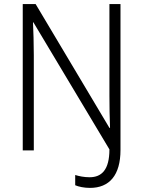

<svg xmlns="http://www.w3.org/2000/svg" viewBox="-20 -734 699 937"><path d="M419 183C514 183 568 121 568 -2V-714H514V-267C514 -216 515 -157 517 -110H514L154 -714H91V0H145V-465C145 -522 143 -580 141 -625H143L514 -5C514 95 476 131 417 131C391 131 366 126 347 120V170C363 177 390 183 419 183Z"/></svg>

Font: Noto Sans Armenian SemiCondensed Light
Style: Regular
Weight: 300
Width: 4
Designer: Monotype Design Team
Foundry: Monotype Imaging Inc.
Version: Version 2.008